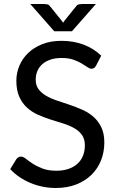

<svg xmlns="http://www.w3.org/2000/svg" viewBox="-20 -929 584 957"><path d="M31 0ZM459 -602Q454.5 -594 449.2 -590.2Q444 -586.5 435.5 -586.5Q426.5 -586.5 415 -594.8Q403.5 -603 386.2 -613.2Q369 -623.5 345 -631.8Q321 -640 287.5 -640Q255.5 -640 231.2 -631.8Q207 -623.5 190.8 -609Q174.5 -594.5 166.2 -574.8Q158 -555 158 -532Q158 -502.5 172.8 -483.5Q187.5 -464.5 211.5 -450.8Q235.5 -437 266.2 -427Q297 -417 329 -406Q361 -395 391.8 -381.2Q422.5 -367.5 446.5 -346.2Q470.5 -325 485.2 -294.2Q500 -263.5 500 -219Q500 -171.5 483.8 -130.2Q467.5 -89 436.5 -58.2Q405.5 -27.5 360.5 -9.8Q315.5 8 258 8Q223.5 8 191.2 1.2Q159 -5.5 130.2 -17.8Q101.5 -30 76.2 -47.2Q51 -64.5 31 -86L61 -135Q65 -141 71.2 -144.8Q77.5 -148.5 85 -148.5Q95.5 -148.5 109.2 -137.5Q123 -126.5 143.2 -113.2Q163.5 -100 192 -89Q220.5 -78 261 -78Q294.5 -78 321 -87Q347.5 -96 365.8 -112.5Q384 -129 393.5 -152.5Q403 -176 403 -204.5Q403 -236.5 388.2 -256.8Q373.5 -277 349.5 -290.5Q325.5 -304 295 -313.5Q264.5 -323 232.2 -333.2Q200 -343.5 169.5 -357Q139 -370.5 115 -392.2Q91 -414 76.2 -446.5Q61.5 -479 61.5 -527Q61.5 -565 76.5 -601Q91.5 -637 120 -664.5Q148.5 -692 190.2 -708.8Q232 -725.5 286 -725.5Q346.5 -725.5 396.8 -706.5Q447 -687.5 484.5 -651.5ZM131 -909H200Q206.5 -909 215 -907.5Q223.5 -906 230 -897L288.5 -824.5Q291.5 -819 294.5 -815.5L300.5 -824.5L358.5 -896.5Q365.5 -906 374 -907.5Q382.5 -909 389 -909H458L338.5 -773H250.5Z"/></svg>

Font: Lato Medium
Style: Regular
Weight: 500
Designer: Lukasz Dziedzic
Foundry: tyPoland Lukasz Dziedzic
Version: Version 2.006; 2014-01-15